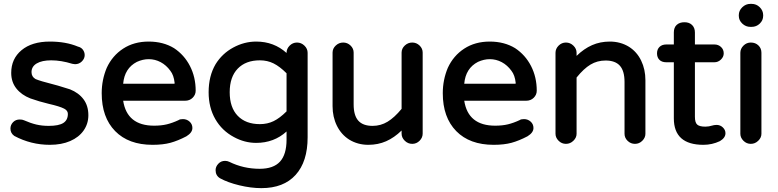

<svg xmlns="http://www.w3.org/2000/svg" viewBox="-20 -731 4025 993"><path d="M54 -28Q34 -42 34 -66Q34 -85 47.5 -99Q61 -113 82 -113Q96 -113 104 -109Q138 -94 167.5 -87Q197 -80 232 -80Q284 -80 307.5 -95Q331 -110 331 -142Q331 -159 312 -169Q289 -181 232 -194Q182 -206 137 -222Q91 -240 64.5 -273.5Q38 -307 38 -354Q38 -427 91.5 -471.5Q145 -516 238 -516Q321 -516 383 -490Q400 -486 409 -473.5Q418 -461 418 -446Q418 -428 403.5 -413.5Q389 -399 368 -399L354 -401Q296 -419 245 -419Q197 -419 170 -403Q143 -387 143 -358Q143 -334 164 -322Q191 -311 247 -297Q279 -289 316 -277L342 -269Q387 -251 412 -217.5Q437 -184 437 -135Q437 -91 412.5 -56Q388 -21 343 -1.5Q298 18 238 18Q140 18 54 -28Z M506 -249Q506 -318 532 -380Q561 -443 617 -479.5Q673 -516 749 -516Q824 -516 880 -482Q933 -447 962.5 -389.5Q992 -332 992 -262Q992 -241 976.5 -225.5Q961 -210 937 -210H617Q637 -81 777 -81Q814 -81 843 -88Q872 -95 904 -110Q910 -115 926 -115Q946 -115 960.5 -102Q975 -89 975 -69Q975 -45 944 -26Q900 -3 861.5 7.5Q823 18 769 18Q645 18 575.5 -53Q506 -124 506 -249ZM880 -298Q882 -298 883 -299Q884 -300 883 -303Q879 -342 861 -365Q840 -394 811 -409.5Q782 -425 749 -425Q719 -425 688 -411Q624 -378 617 -298Z M1118 191Q1095 177 1095 149Q1095 131 1109 116Q1123 101 1144 101Q1156 101 1166 106Q1239 142 1323 142Q1394 142 1428 105Q1462 68 1462 -9V-51Q1397 8 1305 8Q1245 8 1190 -22Q1128 -55 1093.5 -115Q1059 -175 1059 -254Q1059 -338 1095 -399Q1129 -454 1186 -485Q1243 -516 1305 -516Q1397 -516 1462 -457V-458Q1462 -479 1478 -495Q1494 -511 1516 -511Q1538 -511 1554.5 -495Q1571 -479 1571 -458V-21Q1571 105 1509 173.5Q1447 242 1332 242Q1278 242 1218 227.5Q1158 213 1118 191ZM1324 -89Q1363 -89 1395 -104.5Q1427 -120 1462 -155V-352Q1427 -387 1395 -403Q1363 -419 1324 -419Q1251 -419 1209.5 -376Q1168 -333 1168 -254Q1168 -175 1209.5 -132Q1251 -89 1324 -89Z M1786 -9Q1745 -35 1722.5 -80.5Q1700 -126 1700 -182V-459Q1700 -480 1716.5 -495.5Q1733 -511 1755 -511Q1777 -511 1793 -495.5Q1809 -480 1809 -459V-191Q1809 -134 1833 -107Q1857 -80 1907 -80Q1949 -80 1984.5 -101.5Q2020 -123 2057 -168V-459Q2057 -480 2073.5 -495.5Q2090 -511 2112 -511Q2134 -511 2150 -495.5Q2166 -480 2166 -459V-40Q2166 -19 2150 -3Q2134 13 2112 13Q2090 13 2073.5 -3Q2057 -19 2057 -40V-56Q2019 -19 1977 -0.5Q1935 18 1885 18Q1830 18 1786 -9Z M2270 -249Q2270 -318 2296 -380Q2325 -443 2381 -479.5Q2437 -516 2513 -516Q2588 -516 2644 -482Q2697 -447 2726.5 -389.5Q2756 -332 2756 -262Q2756 -241 2740.5 -225.5Q2725 -210 2701 -210H2381Q2401 -81 2541 -81Q2578 -81 2607 -88Q2636 -95 2668 -110Q2674 -115 2690 -115Q2710 -115 2724.5 -102Q2739 -89 2739 -69Q2739 -45 2708 -26Q2664 -3 2625.5 7.5Q2587 18 2533 18Q2409 18 2339.5 -53Q2270 -124 2270 -249ZM2644 -298Q2646 -298 2647 -299Q2648 -300 2647 -303Q2643 -342 2625 -365Q2604 -394 2575 -409.5Q2546 -425 2513 -425Q2483 -425 2452 -411Q2388 -378 2381 -298Z M2853 -39V-458Q2853 -479 2869 -495Q2885 -511 2907 -511Q2929 -511 2945.5 -495Q2962 -479 2962 -458V-442Q3000 -479 3042 -497.5Q3084 -516 3134 -516Q3189 -516 3233 -489Q3274 -463 3296 -417.5Q3318 -372 3318 -316V-39Q3318 -19 3302 -3Q3286 13 3264 13Q3242 13 3226 -2.5Q3210 -18 3210 -39V-307Q3210 -364 3186 -391Q3162 -418 3112 -418Q3069 -418 3034 -397Q2999 -376 2962 -330V-39Q2962 -19 2945.5 -3Q2929 13 2907 13Q2885 13 2869 -3Q2853 -19 2853 -39Z M3732 -42Q3732 -18 3703 -1Q3663 18 3618 18Q3465 18 3465 -119V-409H3426Q3403 -409 3390.5 -421.5Q3378 -434 3378 -455Q3378 -476 3391 -488.5Q3404 -501 3426 -501H3465V-563Q3465 -589 3480 -602.5Q3495 -616 3520 -616Q3545 -616 3559.5 -601.5Q3574 -587 3574 -563V-501H3675Q3695 -501 3709 -488Q3723 -475 3723 -455Q3723 -437 3708.5 -423Q3694 -409 3675 -409H3574V-127Q3574 -97 3586 -86.5Q3598 -76 3628 -76Q3646 -76 3665 -82H3666L3669 -83Q3672 -83 3674 -84L3686 -85Q3705 -85 3718.5 -72Q3732 -59 3732 -42ZM3666 -82 3664 -81Z M3801 -649V-653Q3801 -676 3819 -693.5Q3837 -711 3861 -711H3867Q3892 -711 3909.5 -693.5Q3927 -676 3927 -653V-649Q3927 -626 3909.5 -609Q3892 -592 3867 -592H3861Q3837 -592 3819 -609Q3801 -626 3801 -649ZM3809 -458Q3809 -479 3825 -495Q3841 -511 3863 -511Q3887 -511 3902.5 -496Q3918 -481 3918 -458V-39Q3918 -19 3901.5 -3Q3885 13 3863 13Q3841 13 3825 -3Q3809 -19 3809 -39Z"/></svg>

Font: 寒蝉全圆体 Bold
Style: Regular
Weight: 700
Designer: Warren2060
      Designed by Motoya company      

      [Varela Round]
      Joe Prince(Latin component); Avraham Cornf
Foundry: ChillType
Version: Version 3.200